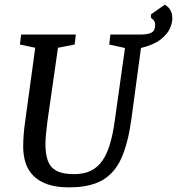

<svg xmlns="http://www.w3.org/2000/svg" viewBox="-20 -797 763 828"><path d="M277 11Q223 11 185.5 -2Q148 -15 124.5 -38.5Q101 -62 90.5 -94Q80 -126 80 -165Q80 -216 89 -277L132 -591L66 -605L71 -648H307L302 -605L230 -591L185 -277Q181 -246 178.5 -220Q176 -194 176 -175Q176 -132 186.5 -103.5Q197 -75 223.5 -60.5Q250 -46 300 -46Q342 -46 371.5 -60.5Q401 -75 421 -103.5Q441 -132 454 -175Q467 -218 475 -277L519 -590L451 -605L456 -648H585Q618 -648 633.5 -656.5Q649 -665 649 -688Q649 -701 644.5 -707.5Q640 -714 631 -720V-735L691 -777Q697 -773 704.5 -766.5Q712 -760 717.5 -748Q723 -736 723 -715Q723 -698 712.5 -674Q702 -650 673 -627Q644 -604 588 -590L546 -279Q532 -179 503.5 -115Q475 -51 421.5 -20Q368 11 277 11Z"/></svg>

Font: Faustina Light Medium
Style: Italic
Weight: 500
Italic angle: -8°
Version: Version 1.200